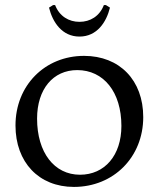

<svg xmlns="http://www.w3.org/2000/svg" viewBox="-20 -727 625 756"><path d="M293 -583C362 -583 399 -640 413 -697L397 -707H389C372 -663 335 -641 293 -641C251 -641 214 -663 197 -707H189L173 -697C187 -640 224 -583 293 -583ZM271 9C427 9 544 -108 544 -266C544 -411 451 -507 311 -507C157 -507 41 -391 41 -233C41 -88 133 9 271 9ZM295 -39C194 -39 126 -126 126 -260C126 -376 189 -451 284 -451C388 -451 458 -365 458 -231C458 -115 392 -39 295 -39Z"/></svg>

Font: Alegreya SC
Style: Regular
Weight: 400
Designer: Juan Pablo del Peral
Foundry: Huerta Tipografica
Version: Version 2.007;PS 002.007;hotconv 1.0.88;makeotf.lib2.5.64775